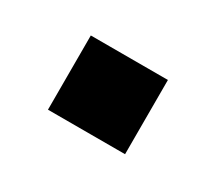

<svg xmlns="http://www.w3.org/2000/svg" viewBox="-43 -509 331 289"><g transform="rotate(30 122.5 -364.5)"><path d="M186 -429H52V-300H186Z"/></g></svg>

Font: United Sans SemiBold
Style: Regular
Weight: 600
Designer: Pablo Impallari, Rodrigo Fuenzalida (Modified by Dan O. Williams)
Version: Version 1.000;PS 001.000;hotconv 1.0.88;makeotf.lib2.5.64775